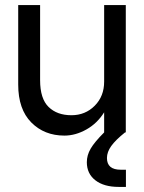

<svg xmlns="http://www.w3.org/2000/svg" viewBox="-20 -520 565 754"><path d="M137.5 -205Q137.5 -132.5 170.8 -100Q204 -67.5 260.5 -67.5Q315 -67.5 352 -104.8Q389 -142 389 -199.5V-500H474V0H471Q433.5 30 416.8 53.5Q400 77 400 100.5Q400 146.5 454 146.5H474.5V214H446Q388 214 354.5 188Q321 162 321 117Q321 89.5 336 63.8Q351 38 389 0V-79Q362 -35.5 319.2 -11.5Q276.5 12.5 233 12.5Q154 12.5 102.8 -39.2Q51.5 -91 51.5 -188V-500H137.5Z"/></svg>

Font: Overused Grotesk
Style: Regular
Weight: 450
Version: Version 0.004